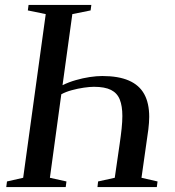

<svg xmlns="http://www.w3.org/2000/svg" viewBox="-20 -763 712 783"><path d="M5.5 0 8.5 -23 74.5 -38 166.5 -705.5 93.5 -720.5 96.5 -743H352.5L349.5 -720.5L275 -705.5L235 -415.5Q260 -428 288.8 -436.2Q317.5 -444.5 345.8 -448.8Q374 -453 397 -453Q463 -453 505.5 -434.5Q548 -416 568.2 -379.2Q588.5 -342.5 588.5 -286.5Q588.5 -274.5 587.5 -261.5Q586.5 -248.5 585 -235.5L557 -38L622.5 -23L619.5 0H377.5L380 -23L448 -38L468 -176Q473 -210 476 -238.5Q479 -267 479 -290Q479 -330.5 468.5 -357Q458 -383.5 432.8 -396.2Q407.5 -409 363 -409Q346.5 -409 322 -405.5Q297.5 -402 272.8 -395.2Q248 -388.5 230 -378.5L183.5 -38L251 -23L248 0Z"/></svg>

Font: Merriweather 120pt
Style: Italic
Weight: 400
Italic angle: -7.8°
Version: Version 2.101